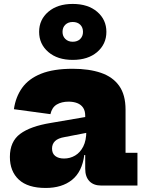

<svg xmlns="http://www.w3.org/2000/svg" viewBox="-20 -920 718 952"><path d="M482 0Q444 0 423.2 -21.8Q402.5 -43.5 402.5 -83.5V-191L415 -211L408 -269L402.5 -298.5V-346Q402.5 -371 392 -386.2Q381.5 -401.5 362.8 -408.8Q344 -416 320 -416Q285.5 -416 261.5 -401.8Q237.5 -387.5 230 -354L49 -378.5Q57.5 -439.5 90 -484.8Q122.5 -530 183.8 -554.5Q245 -579 340.5 -579Q421.5 -579 480.2 -559Q539 -539 570.8 -494.5Q602.5 -450 602.5 -376.5V-162.5H661.5V0ZM206.5 12Q118 12 73.5 -29.2Q29 -70.5 29 -142Q29 -218 79.8 -256Q130.5 -294 232 -310.5L430.5 -344.5V-265.5L301 -240.5Q268 -235 253 -220.5Q238 -206 238 -183.5Q238 -159 254 -146.5Q270 -134 297.5 -134Q327.5 -134 352.5 -148.8Q377.5 -163.5 392.8 -193.5Q408 -223.5 408 -269L432 -151.5H398Q387 -68 337 -28Q287 12 206.5 12ZM340.5 -623Q265 -623 219.5 -662.2Q174 -701.5 174 -762Q174 -822.5 219.5 -861.5Q265 -900.5 340.5 -900.5Q416.5 -900.5 462 -861.5Q507.5 -822.5 507.5 -762Q507.5 -701.5 462 -662.2Q416.5 -623 340.5 -623ZM340.5 -713Q364 -713 377.8 -726.8Q391.5 -740.5 391.5 -762Q391.5 -784 377.8 -797.5Q364 -811 340.5 -811Q318 -811 304 -797.5Q290 -784 290 -762Q290 -740.5 304 -726.8Q318 -713 340.5 -713Z"/></svg>

Font: Hepta Slab ExtraBold
Style: Regular
Weight: 800
Designer: Michael LaGattuta
Foundry: Michael LaGattuta
Version: Version 1.102